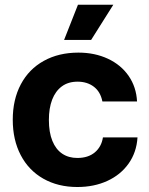

<svg xmlns="http://www.w3.org/2000/svg" viewBox="-20 -763 617 793"><path d="M32.7 -268.4Q32.7 -351.7 65.9 -414.5Q99.1 -477.3 160.7 -511.5Q222.3 -545.7 303.9 -545.7Q371.4 -545.7 425.7 -520.4Q480 -495 511.5 -449.2Q543 -403.4 546 -344H402.9Q395 -384 367.5 -404.9Q340 -425.7 300.4 -425.7Q261.7 -425.7 235.4 -406.2Q209 -386.7 195.4 -351.4Q181.9 -316 181.9 -267.7Q181.9 -216.3 196.3 -181.1Q210.7 -145.9 237.1 -128.2Q263.4 -110.6 299.4 -110.6Q344 -110.6 371.6 -133.6Q399.1 -156.7 405.1 -195.4H547.9Q544.1 -134.1 511.3 -87.6Q478.4 -41.1 423.5 -15.9Q368.6 9.4 299.4 9.4Q219.6 9.4 159 -25Q98.4 -59.4 65.6 -122.3Q32.7 -185.1 32.7 -268.4ZM302 -743.4H448L356.4 -598.1H244.7Z"/></svg>

Font: Mona Sans VF XLt
Style: Regular
Weight: 200
Designer: Deni Anggara
Foundry: GitHub
Version: Version 2.000;Glyphs 3.2.3 (3260)